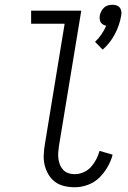

<svg xmlns="http://www.w3.org/2000/svg" viewBox="-20 -780 540 808"><path d="M412 -571 380 -604Q395 -618 407 -635.5Q419 -653 427 -672Q419 -673 413 -677Q407 -681 403.5 -687Q400 -693 399.5 -700.5Q399 -708 400 -715Q402 -724 406.5 -733Q411 -742 418.5 -748.5Q426 -755 435 -757.5Q444 -760 453 -760Q462 -760 470 -757.5Q478 -755 483.5 -748.5Q489 -742 490.5 -733Q492 -724 490 -715Q484 -676 464 -637.5Q444 -599 412 -571ZM295 8Q272 8 250.5 3Q229 -2 212 -14.5Q195 -27 184 -45.5Q173 -64 168 -85Q163 -106 164 -128.5Q165 -151 169 -174L252 -680H111V-735H322L228 -165Q226 -151 225 -137.5Q224 -124 226 -110.5Q228 -97 233 -85Q238 -73 247 -64Q256 -55 268.5 -51Q281 -47 295 -47Q313 -47 331.5 -55Q350 -63 363 -77.5Q376 -92 385 -109.5Q394 -127 399 -145L454 -129Q447 -102 432.5 -77Q418 -52 397.5 -32Q377 -12 349.5 -2Q322 8 295 8Z"/></svg>

Font: Iosevka Curly Light
Style: Italic
Weight: 300
Italic angle: -9°
Monospace: yes
Designer: Belleve Invis
Foundry: Belleve Invis
Version: Version 22.1.2; ttfautohint (v1.8.4)